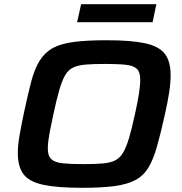

<svg xmlns="http://www.w3.org/2000/svg" viewBox="-20 -888 870 916"><path d="M371 8Q253 8 186 -6.5Q119 -21 92 -57Q65 -93 65 -158Q65 -194 73 -240.5Q81 -287 94 -349Q113 -438 129 -499Q145 -560 169.5 -599Q194 -638 232.5 -659Q271 -680 333 -688Q395 -696 489 -696Q606 -696 672.5 -681.5Q739 -667 766.5 -631Q794 -595 794 -529Q794 -492 787 -446.5Q780 -401 766 -339Q746 -249 728.5 -187.5Q711 -126 687.5 -87.5Q664 -49 625 -28.5Q586 -8 525 0Q464 8 371 8ZM378 -105Q432 -105 468.5 -108Q505 -111 528 -122Q551 -133 566.5 -158.5Q582 -184 595.5 -229Q609 -274 624 -344Q636 -398 642.5 -438.5Q649 -479 649 -508Q649 -544 633 -559.5Q617 -575 580 -579Q543 -583 481 -583Q426 -583 389.5 -580Q353 -577 329.5 -566Q306 -555 291 -529.5Q276 -504 263 -459Q250 -414 235 -344Q227 -307 221 -277Q215 -247 211.5 -222.5Q208 -198 208 -179Q208 -144 225 -128.5Q242 -113 279 -109Q316 -105 378 -105ZM348 -782 367 -868H726L708 -782Z"/></svg>

Font: Saira Expanded SemiBold
Style: Italic
Weight: 600
Width: 7
Italic angle: -12°
Designer: Hector Gatti with collaboration of the Omnibus-Type team
Foundry: Omnibus-Type
Version: Version 1.101